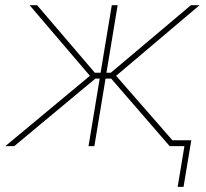

<svg xmlns="http://www.w3.org/2000/svg" viewBox="-38 -561 790 737"><path d="M-17.6 0 307.1 -270 75.7 -541H104.5L326.2 -281.7H348.1L391.1 -541H413.6L370.6 -281.7H387.2L694.8 -541H728L407.7 -270L643.6 0H613.3L388.7 -259.3H367.2L324.2 0H301.8L344.7 -259.3H328.1L16.6 0ZM644 156.2 669.9 0H617.2L621.1 -22.5H696.3L666.5 156.2Z"/></svg>

Font: Inter 17pt Thin
Style: Italic
Weight: 250
Italic angle: -9.3988°
Version: Version 4.001;git-66647c0bb